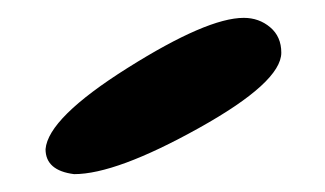

<svg xmlns="http://www.w3.org/2000/svg" viewBox="-20 -770 364 215"><path d="M63 -575Q31 -579 31 -603Q34 -638 123 -694Q212 -750 253 -750Q270 -750 282.5 -739.5Q295 -729 295 -711Q295 -678 202.5 -626.5Q110 -575 63 -575Z"/></svg>

Font: Sniglet
Style: Regular
Weight: 400
Designer: Haley Fiege
Foundry: Haley Fiege, Pablo Impallari, Brenda Gallo
Version: Version 2.000